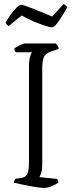

<svg xmlns="http://www.w3.org/2000/svg" viewBox="-20 -921 355 941"><path d="M195 0Q186 0 166.5 -2.5Q147 -5 123.5 -9.5Q100 -14 79.5 -18.5Q59 -23 48 -26Q48 -32 51 -37Q54 -42 56 -45L81 -48Q104 -51 113 -67Q122 -83 122 -129V-592Q122 -626 127.5 -643Q133 -660 137 -665H58Q51 -670 50 -683Q56 -689 75.5 -698.5Q95 -708 103 -708H254Q258 -704 262.5 -697Q267 -690 267 -681L229 -668Q207 -661 197 -645Q187 -629 187 -581V-112Q187 -90 182 -74Q177 -58 173 -53L260 -44Q262 -42 264 -37Q266 -32 266 -26Q251 -15 231 -7.5Q211 0 195 0ZM234.7 -787Q225.7 -787 200.5 -795Q175.3 -803 143.8 -816.5Q112.3 -830 86.2 -845L22.3 -793Q18.7 -796 14.2 -800Q9.7 -804 7 -811Q17.8 -829 32.2 -849Q46.6 -869 60.6 -883Q74.5 -897 83.5 -897Q92.5 -897 118.2 -887.5Q143.8 -878 175.8 -865Q207.7 -852 235.6 -840L291.4 -901Q296.8 -899 301.8 -894.5Q306.7 -890 309.4 -886Q298.6 -865 284.2 -842Q269.8 -819 256.8 -803Q243.7 -787 234.7 -787Z"/></svg>

Font: Texturina 72pt ExtraLight
Style: Regular
Weight: 200
Designer: Guillermo Torres Carreño
Foundry: Omnibus-Type
Version: Version 1.002; ttfautohint (v1.8.3)